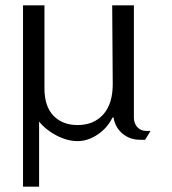

<svg xmlns="http://www.w3.org/2000/svg" viewBox="-20 -520 643 717"><path d="M270 -53Q330 -53 365.5 -92.5Q401 -132 401 -206L399 -500H480V-81Q480 -59 493 -45Q506 -31 527 -31H542L522 2H503Q465 2 437.5 -21Q410 -44 404 -81H400Q381 -42 344.5 -17.5Q308 7 270 7Q232 7 192 -13.5Q152 -34 126 -66V177H66V-500H146V-190Q146 -123 179.5 -88Q213 -53 270 -53Z"/></svg>

Font: Wittgenstein
Style: Regular
Weight: 400
Designer: Jörg Drees
Foundry: Jörg Drees
Version: Version 1.003;Glyphs 3.1.2 (3151)